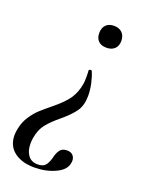

<svg xmlns="http://www.w3.org/2000/svg" viewBox="-141 -423 577 760"><g transform="rotate(20 147.0 -42.5)"><path d="M204 -65Q204 -24 186.5 1Q169 26 133 56Q100 83 81 106.5Q62 130 56 167Q54 176 54 192Q54 222 68 240.5Q82 259 108 259Q131 259 140.5 247.5Q150 236 156 215Q160 195 169.5 181Q179 167 200 167Q216 167 224.5 176Q233 185 233 198Q233 205 232 208Q228 238 188.5 256.5Q149 275 100 275Q47 275 15 250.5Q-17 226 -17 181Q-17 169 -14 155Q-8 124 7.5 100.5Q23 77 38.5 62.5Q54 48 86 22Q128 -12 146 -39Q164 -66 170 -102Q172 -111 172 -132Q172 -150 171 -159Q171 -163 177 -164Q183 -165 184 -161Q193 -140 198.5 -114Q204 -88 204 -65ZM253 -313Q253 -292 240.5 -280Q228 -268 206 -268Q184 -268 172 -280Q160 -292 160 -313Q160 -335 172 -347.5Q184 -360 206 -360Q228 -360 240.5 -347.5Q253 -335 253 -313Z"/></g></svg>

Font: Cormorant Infant Medium
Style: Italic
Weight: 500
Italic angle: -10°
Designer: Christian Thalmann (Catharsis Fonts)
Foundry: Catharsis Fonts
Version: Version 4.000